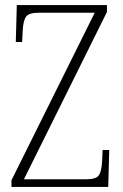

<svg xmlns="http://www.w3.org/2000/svg" viewBox="-20 -734 483 754"><path d="M25 0V-26L352 -684H132Q93 -684 82 -668Q71 -652 69 -612L67 -569H42L46 -714H400V-687L74 -30H318Q358 -30 368.5 -46Q379 -62 381 -101L383 -145H409L405 0Z"/></svg>

Font: Noto Serif Myanmar Condensed ExtraLight
Style: Regular
Weight: 200
Width: 3
Designer: Ben Mitchell and the Monotype Design Team
Foundry: Monotype Imaging Inc.
Version: Version 2.106; ttfautohint (v1.8.4.7-5d5b)